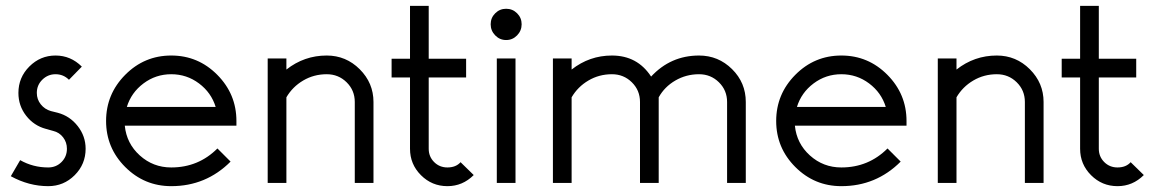

<svg xmlns="http://www.w3.org/2000/svg" viewBox="-20 -626 3949 657"><path d="M43 -308Q43 -361 80.5 -398.5Q118 -436 170 -436Q222 -436 260 -398L216 -353Q197 -372 170 -372Q144 -372 125 -353.5Q106 -335 106 -308Q106 -286 119.5 -269Q133 -252 154 -246L178 -240Q219 -229 246 -194.5Q273 -160 273 -117Q273 -64 235.5 -26.5Q198 11 145 11Q79 11 17 -23L49 -78Q93 -53 145 -53Q172 -53 190.5 -71.5Q209 -90 209 -117Q209 -139 196 -156Q183 -173 162 -178L137 -185Q96 -196 69.5 -230Q43 -264 43 -308Z M789 -212V-196H407Q413 -135 458.5 -94Q504 -53 566 -53Q659 -53 724 -118L769 -73Q685 11 566 11Q474 11 408.5 -54.5Q343 -120 343 -212Q343 -304 408.5 -370Q474 -436 566 -436Q658 -436 723.5 -370Q789 -304 789 -212ZM414 -260H718Q703 -309 661 -340.5Q619 -372 566 -372Q513 -372 471 -340.5Q429 -309 414 -260Z M1098 -436Q1164 -436 1211 -389Q1258 -342 1258 -277V0H1194V-277Q1194 -317 1166 -344.5Q1138 -372 1098 -372Q1054 -372 1017.5 -350.5Q981 -329 960 -293V0H896V-426H960V-388Q1021 -436 1098 -436Z M1447 -361V-117Q1447 -90 1465.5 -71.5Q1484 -53 1511 -53Q1540 -53 1556 -71L1601 -27Q1563 11 1511 11Q1458 11 1420.5 -26.5Q1383 -64 1383 -117V-361H1320V-425H1383V-606H1447V-425H1575V-361Z M1674.5 -580.5Q1690 -596 1712 -596Q1734 -596 1749.5 -580.5Q1765 -565 1765 -543Q1765 -521 1749.5 -505Q1734 -489 1712 -489Q1690 -489 1674.5 -505Q1659 -521 1659 -543Q1659 -565 1674.5 -580.5ZM1680 -426H1744V0H1680Z M2468 0V-277Q2468 -317 2440 -344.5Q2412 -372 2372 -372Q2328 -372 2291 -350.5Q2254 -329 2234 -293V0H2170V-277Q2170 -317 2142 -344.5Q2114 -372 2074 -372Q2030 -372 1993.5 -350.5Q1957 -329 1936 -293V0H1872V-426H1936V-388Q1997 -436 2074 -436Q2161 -436 2208 -364Q2275 -436 2372 -436Q2438 -436 2485 -389.5Q2532 -343 2532 -277V0Z M3082 -212V-196H2700Q2706 -135 2751.5 -94Q2797 -53 2859 -53Q2952 -53 3017 -118L3062 -73Q2978 11 2859 11Q2767 11 2701.5 -54.5Q2636 -120 2636 -212Q2636 -304 2701.5 -370Q2767 -436 2859 -436Q2951 -436 3016.5 -370Q3082 -304 3082 -212ZM2707 -260H3011Q2996 -309 2954 -340.5Q2912 -372 2859 -372Q2806 -372 2764 -340.5Q2722 -309 2707 -260Z M3391 -436Q3457 -436 3504 -389Q3551 -342 3551 -277V0H3487V-277Q3487 -317 3459 -344.5Q3431 -372 3391 -372Q3347 -372 3310.5 -350.5Q3274 -329 3253 -293V0H3189V-426H3253V-388Q3314 -436 3391 -436Z M3740 -361V-117Q3740 -90 3758.5 -71.5Q3777 -53 3804 -53Q3833 -53 3849 -71L3894 -27Q3856 11 3804 11Q3751 11 3713.5 -26.5Q3676 -64 3676 -117V-361H3613V-425H3676V-606H3740V-425H3868V-361Z"/></svg>

Font: Timtura
Style: Regular
Weight: 400
Version: Version 1.0